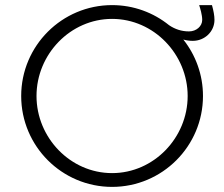

<svg xmlns="http://www.w3.org/2000/svg" viewBox="-20 -726 878 752"><path d="M123 -350C123 -513.4 255.6 -652 419 -652C582.4 -652 715 -513.4 715 -350C715 -186.6 582.4 -48 419 -48C255.6 -48 123 -186.6 123 -350ZM63 -350C63 -153.5 222.5 6 419 6C615.5 6 775 -153.5 775 -350C775 -433.5 746.2 -510.4 698 -571.1C709.8 -567.8 722.1 -566 735.2 -566C782 -566 820 -602.7 820 -648C820 -664.7 816.5 -683.4 810.2 -706H760C764 -694 772 -668 772 -648C772 -623.2 748.9 -603 720.3 -603C690.9 -603 665.2 -611.7 642.2 -627.3C581.2 -676.5 503.5 -706 419 -706C222.5 -706 63 -546.5 63 -350Z"/></svg>

Font: Resamitz
Style: Regular
Weight: 500
Designer: gluk
Foundry: gluk
Version: Version 0.047